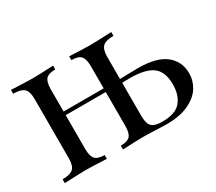

<svg xmlns="http://www.w3.org/2000/svg" viewBox="-100 -715 1034 917"><g transform="rotate(-30 417.0 -257.0)"><path d="M806 -157Q806 -117 784 -81.5Q762 -46 713.5 -23Q665 0 590 0Q574 0 532 -2Q486 -4 458 -4Q434 -4 350 0V-21Q387 -21 401.5 -36.5Q416 -52 416 -93V-279H195V-93Q195 -52 209.5 -36.5Q224 -21 261 -21V0Q177 -4 149 -4Q121 -4 29 0V-21Q71 -21 88 -36.5Q105 -52 105 -93V-421Q105 -462 88 -477.5Q71 -493 29 -493V-514Q121 -510 149 -510Q177 -510 261 -514V-493Q224 -493 209.5 -477.5Q195 -462 195 -421V-299H416V-421Q416 -462 401.5 -477.5Q387 -493 350 -493V-514Q434 -510 462 -510Q490 -510 582 -514V-493Q540 -493 523 -477.5Q506 -462 506 -421V-299L605 -301Q708 -301 757 -262Q806 -223 806 -157ZM712 -151Q712 -220 673.5 -249.5Q635 -279 546 -279Q521 -279 506 -278V-93Q506 -53 522 -37Q538 -21 579 -21Q653 -21 682.5 -56.5Q712 -92 712 -151Z"/></g></svg>

Font: Myanmar April Display
Style: Regular
Weight: 400
Designer: Khon Soe Zaw Thu
Foundry: Myanmar OS
Version: Version 2.50 April 12, 2019